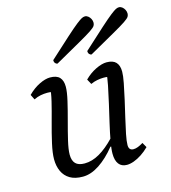

<svg xmlns="http://www.w3.org/2000/svg" viewBox="-106 -775 775 872"><g transform="rotate(-15 282.0 -338.5)"><path d="M177 12Q140 12 116.5 -2Q93 -16 81.5 -41Q70 -66 70 -98Q70 -127 80 -171.5Q90 -216 103.5 -264.5Q117 -313 127 -354.5Q137 -396 137 -420L150 -392Q145 -395 137 -396.5Q129 -398 118 -398Q103 -398 87 -395Q71 -392 55 -384L43 -408Q69 -434 97.5 -448Q126 -462 148 -462Q179 -462 193 -447Q207 -432 207 -403Q207 -379 197.5 -338Q188 -297 175.5 -251Q163 -205 153.5 -164.5Q144 -124 144 -100Q144 -72 157.5 -58Q171 -44 200 -44Q235 -44 270.5 -64.5Q306 -85 343 -124L357 -87H332Q295 -41 255 -14.5Q215 12 177 12ZM384 12Q359 12 346 -5Q333 -22 333 -54Q333 -76 339.5 -112Q346 -148 356 -191Q366 -234 376 -277.5Q386 -321 393.5 -358.5Q401 -396 402 -420L416 -392Q411 -395 403 -396.5Q395 -398 383 -398Q369 -398 353 -395Q337 -392 322 -385L309 -409Q334 -434 363 -448Q392 -462 414 -462Q444 -462 458 -447Q472 -432 472 -403Q472 -384 465.5 -350.5Q459 -317 450 -277Q441 -237 431.5 -197Q422 -157 415.5 -124.5Q409 -92 409 -74Q409 -49 431 -49Q441 -49 452.5 -53.5Q464 -58 477 -66L490 -43Q473 -26 454 -13.5Q435 -1 417 5.5Q399 12 384 12ZM198 -514Q193 -514 188 -519Q183 -524 183 -534Q244 -590 279 -621.5Q314 -653 332 -667Q350 -681 358 -685Q366 -689 373 -689Q381 -689 388 -683.5Q395 -678 399.5 -669.5Q404 -661 404 -651Q404 -644 400 -637Q396 -630 377.5 -617.5Q359 -605 316.5 -581Q274 -557 198 -514ZM358 -514Q353 -514 348 -519Q343 -524 343 -534Q404 -590 439 -621.5Q474 -653 492 -667Q510 -681 518 -685Q526 -689 533 -689Q541 -689 548 -683.5Q555 -678 559.5 -669.5Q564 -661 564 -651Q564 -644 560 -637Q556 -630 537.5 -617.5Q519 -605 476.5 -581Q434 -557 358 -514Z"/></g></svg>

Font: Petrona
Style: Italic
Weight: 400
Italic angle: -9°
Designer: Ringo R. Seeber
Foundry: Ringo R. Seeber
Version: Version 2.001; ttfautohint (v1.8.3)